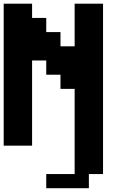

<svg xmlns="http://www.w3.org/2000/svg" viewBox="-20 -789 732 1040"><path d="M230.5 230.5V153.8H384.3V-307.6H307.6V-384.3H230.5V-461.4H153.8V0H0V-769H153.8V-691.9H230.5V-615.2H307.6V-538.1H384.3V-769H538.1V153.8H461.4V230.5Z"/></svg>

Font: Good Old DOS
Style: Regular
Weight: 400
Designer: Vasily Draigo
Foundry: Vasily Draigo
Version: 1.0